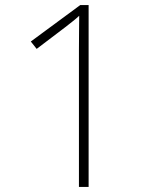

<svg xmlns="http://www.w3.org/2000/svg" viewBox="-20 -734 591 754"><path d="M290 0V-539Q290 -582 290.5 -615.5Q291 -649 291 -672Q278 -660 266.5 -651Q255 -642 236 -627L124 -542L101 -571L295 -714H328V0Z"/></svg>

Font: Noto Sans Bengali ExtraLight
Style: Regular
Weight: 200
Designer: Jelle Bosma - Monotype Design Team
Foundry: Monotype Imaging Inc.
Version: Version 2.003; ttfautohint (v1.8.4.7-5d5b)